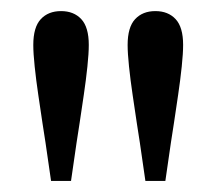

<svg xmlns="http://www.w3.org/2000/svg" viewBox="-20 -757 390 346"><path d="M90 -737Q113 -737 126.5 -722.5Q140 -708 140 -676Q140 -661 137.5 -637Q135 -613 131 -586Q127 -559 123.5 -535.5Q120 -512 118 -500L108 -431H72L62 -500Q60 -512 56.5 -535.5Q53 -559 49 -586Q45 -613 42.5 -637Q40 -661 40 -676Q40 -708 53.5 -722.5Q67 -737 90 -737ZM260 -737Q283 -737 296.5 -722.5Q310 -708 310 -676Q310 -661 307.5 -637Q305 -613 301 -586Q297 -559 293.5 -535.5Q290 -512 288 -500L278 -431H242L232 -500Q230 -512 226.5 -535.5Q223 -559 219 -586Q215 -613 212.5 -637Q210 -661 210 -676Q210 -708 223.5 -722.5Q237 -737 260 -737Z"/></svg>

Font: Adobe Variable Font Prototype
Style: Regular
Weight: 389
Designer: Frank Grießhammer
Foundry: Adobe
Version: Version 1.004;hotconv 1.0.113;makeotfexe 2.5.65598